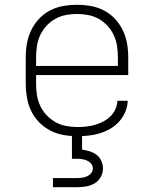

<svg xmlns="http://www.w3.org/2000/svg" viewBox="-20 -558 640 798"><path d="M302 8Q273 8 244 3Q215 -2 189 -15.5Q163 -29 142.5 -50Q122 -71 109.5 -97Q97 -123 92 -152Q87 -181 87 -210V-320Q87 -349 92 -377.5Q97 -406 109.5 -432Q122 -458 142 -479.5Q162 -501 188 -514.5Q214 -528 242.5 -533Q271 -538 300 -538Q329 -538 357.5 -533Q386 -528 412 -514.5Q438 -501 458 -479.5Q478 -458 490.5 -432Q503 -406 508 -377.5Q513 -349 513 -320V-246H130V-210Q130 -186 133.5 -163Q137 -140 147 -118.5Q157 -97 173.5 -79.5Q190 -62 210.5 -50.5Q231 -39 254.5 -34.5Q278 -30 302 -30Q320 -30 338.5 -32Q357 -34 374.5 -39Q392 -44 408.5 -52.5Q425 -61 438 -73.5Q451 -86 459 -103Q467 -120 468 -139H511Q510 -115 500.5 -92.5Q491 -70 475 -52.5Q459 -35 438.5 -23Q418 -11 395 -4Q372 3 348.5 5.5Q325 8 302 8ZM130 -284H470V-320Q470 -343 466.5 -366.5Q463 -390 453 -411.5Q443 -433 427 -450.5Q411 -468 390.5 -479.5Q370 -491 346.5 -495.5Q323 -500 300 -500Q277 -500 253.5 -495.5Q230 -491 209.5 -479.5Q189 -468 173 -450.5Q157 -433 147 -411.5Q137 -390 133.5 -366.5Q130 -343 130 -320ZM200 220V182H300Q311 182 321.5 180.5Q332 179 342 174.5Q352 170 359 161.5Q366 153 366 142Q366 131 359 122.5Q352 114 342 109.5Q332 105 321.5 103.5Q311 102 300 102H279V0H321V64Q337 66 353 71Q369 76 381.5 85.5Q394 95 401 110.5Q408 126 408 142Q408 161 398.5 178Q389 195 372.5 204.5Q356 214 337.5 217Q319 220 300 220Z"/></svg>

Font: Iosevka Curly XLtEx
Style: Regular
Weight: 200
Width: 7
Monospace: yes
Designer: Belleve Invis
Foundry: Belleve Invis
Version: Version 11.1.0; ttfautohint (v1.8.3)